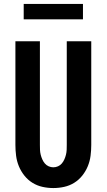

<svg xmlns="http://www.w3.org/2000/svg" viewBox="-20 -944 540 972"><path d="M250 8Q222 8 195 2Q168 -4 144.5 -18.5Q121 -33 103.5 -55Q86 -77 75.5 -102.5Q65 -128 61.5 -155.5Q58 -183 58 -210V-735H182V-210Q182 -198 182.5 -185.5Q183 -173 186 -161Q189 -149 194 -137.5Q199 -126 207 -116.5Q215 -107 226.5 -102Q238 -97 250 -97Q262 -97 273.5 -102Q285 -107 293 -116.5Q301 -126 306 -137.5Q311 -149 314 -161Q317 -173 317.5 -185.5Q318 -198 318 -210V-735H442V-210Q442 -183 438.5 -155.5Q435 -128 424.5 -102.5Q414 -77 396.5 -55Q379 -33 355.5 -18.5Q332 -4 305 2Q278 8 250 8ZM100 -846V-924H400V-846Z"/></svg>

Font: Iosevka Curly Extrabold
Style: Regular
Weight: 800
Monospace: yes
Designer: Belleve Invis
Foundry: Belleve Invis
Version: Version 22.1.2; ttfautohint (v1.8.4)